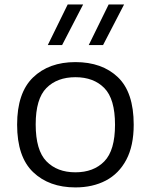

<svg xmlns="http://www.w3.org/2000/svg" viewBox="-20 -828 674 858"><path d="M317 9.5Q199.5 9.5 128 -58.8Q56.5 -127 56.5 -271Q56.5 -413 127.5 -481.8Q198.5 -550.5 317 -550.5Q436 -550.5 506.8 -483Q577.5 -415.5 577.5 -271Q577.5 -176.5 544.5 -114.2Q511.5 -52 453 -21.2Q394.5 9.5 317 9.5ZM317 -58Q398.5 -58 446.2 -107Q494 -156 494 -270.5Q494 -386 446.2 -434.5Q398.5 -483 317 -483Q235.5 -483 187.5 -434.8Q139.5 -386.5 139.5 -272Q139.5 -156.5 187.5 -107.2Q235.5 -58 317 -58ZM376.5 -626.5 465.5 -808H534.5L440.5 -626.5ZM193.5 -626.5 282.5 -808H351.5L257.5 -626.5Z"/></svg>

Font: Encode Sans Expanded
Style: Regular
Weight: 400
Width: 7
Designer: Multiple Designers
Foundry: Impallari Type
Version: Version 3.000; ttfautohint (v1.8.3) -l 8 -r 50 -G 200 -x 14 